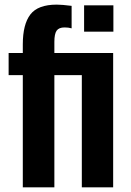

<svg xmlns="http://www.w3.org/2000/svg" viewBox="-20 -806 562 826"><path d="M78.1 0V-482.9H17.1V-578.1H78.1V-615.2Q78.1 -701.2 110.6 -743.7Q143.1 -786.1 224.1 -786.1Q246.1 -786.1 288.1 -780.8V-684.1Q274.9 -688 257.8 -688Q233.4 -688 223.6 -674.1Q213.9 -660.2 213.9 -626V-578.1H466.8V0H332V-482.9H213.9V0ZM341.8 -669.9V-783.2H467.8V-669.9Z"/></svg>

Font: Oswald Medium
Style: Regular
Weight: 500
Designer: Vernon Adams
Foundry: Vernon Adams
Version: Version 4.103